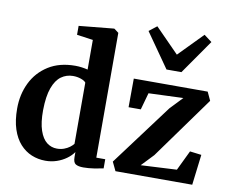

<svg xmlns="http://www.w3.org/2000/svg" viewBox="-91 -993 1342 1122"><g transform="rotate(10 579.5 -432.0)"><path d="M246 11Q202 11 163.2 -5Q124.5 -21 94.5 -54.2Q64.5 -87.5 47.5 -139Q30.5 -190.5 30.5 -261.5Q30.5 -345 64.2 -414.2Q98 -483.5 163.5 -524.8Q229 -566 322.5 -566Q343 -566 362 -563.2Q381 -560.5 396.5 -556.5V-732.5L300.5 -746V-799L504.5 -819H509.5L536 -799V-58.5H589V-4Q568 0.5 534.8 5.8Q501.5 11 470.5 11Q441 11 425.5 1.8Q410 -7.5 410 -40.5V-69.5Q394.5 -47 369.2 -28.8Q344 -10.5 312.5 0.2Q281 11 246 11ZM299.5 -70.5Q322.5 -70.5 341.5 -77.5Q360.5 -84.5 374.5 -95Q388.5 -105.5 396.5 -116V-479Q389 -489.5 367.2 -497.2Q345.5 -505 320 -505Q281 -505 250 -482.8Q219 -460.5 200.8 -410.8Q182.5 -361 181.5 -278Q181 -204 196.8 -158Q212.5 -112 239.2 -91.2Q266 -70.5 299.5 -70.5ZM976.5 -490 771 -482 743 -381.5H670.5L671.5 -551.5H1110L1133.5 -501L867.5 -132L799 -60L1012 -71L1069 -189.5L1137.5 -181L1115.5 0H660L635 -52.5L906.5 -416.5ZM850.5 -637 708 -840.5 754 -876.5 895 -733 1034.5 -875.5 1081 -840.5 939 -637Z"/></g></svg>

Font: Merriweather 28pt
Style: Bold
Weight: 700
Version: Version 2.100